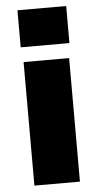

<svg xmlns="http://www.w3.org/2000/svg" viewBox="-54 -801 432 836"><g transform="rotate(-5 161.5 -383.5)"><path d="M261 -540V0H62V-540ZM268 -767V-605H55V-767Z"/></g></svg>

Font: Pathway Extreme ExtraBold
Style: Regular
Weight: 800
Designer: Eduardo Rodriguez Tunni
Foundry: Eduardo Rodriguez Tunni
Version: Version 1.001;gftools[0.9.26]